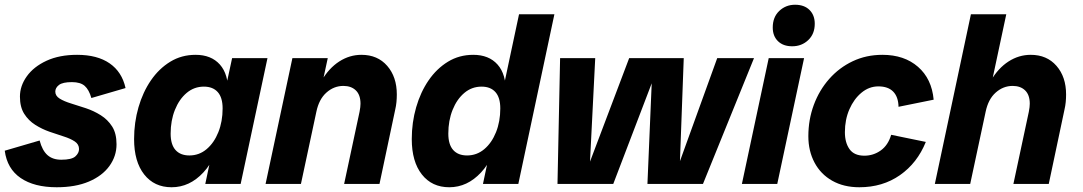

<svg xmlns="http://www.w3.org/2000/svg" viewBox="-41 -775 4565 809"><path d="M198 14Q103 14 46 -25Q-11 -64 -21 -140L126 -183Q137 -141 159 -121.5Q181 -102 217 -102Q261 -102 276.5 -116Q292 -130 292 -147Q292 -167 274 -179Q256 -191 227.5 -200Q199 -209 167.5 -220Q136 -231 107.5 -249Q79 -267 61 -295.5Q43 -324 43 -368Q43 -413 72 -453.5Q101 -494 155 -519Q209 -544 284 -544Q369 -544 421 -508Q473 -472 488 -404L344 -362Q334 -397 316 -413Q298 -429 262 -429Q223 -429 207.5 -417Q192 -405 192 -389Q192 -371 210.5 -359.5Q229 -348 258.5 -339Q288 -330 321 -319Q354 -308 383.5 -289.5Q413 -271 431.5 -242Q450 -213 450 -167Q450 -117 420 -75.5Q390 -34 333.5 -10Q277 14 198 14Z M682 14Q609 14 566.5 -40Q524 -94 524 -189Q524 -259 542.5 -323Q561 -387 595 -436.5Q629 -486 676.5 -515Q724 -544 783 -544Q849 -544 885.5 -503Q922 -462 920 -385L898 -226Q874 -111 816 -48.5Q758 14 682 14ZM757 -120Q798 -120 829.5 -146.5Q861 -173 879 -218Q897 -263 897 -318Q897 -364 876.5 -387Q856 -410 818 -410Q777 -410 745.5 -383.5Q714 -357 696 -312Q678 -267 678 -212Q678 -166 698.5 -143Q719 -120 757 -120ZM824 0 855 -147 900 -265 907 -391 937 -530H1086L973 0Z M1078 0 1191 -530H1340L1299 -340L1266 -304Q1282 -381 1313.5 -434.5Q1345 -488 1388.5 -516Q1432 -544 1482 -544Q1550 -544 1590.5 -497.5Q1631 -451 1631 -377Q1631 -361 1629.5 -345Q1628 -329 1624 -312L1558 0H1409L1474 -304Q1476 -315 1477 -323Q1478 -331 1478 -338Q1478 -375 1458.5 -394Q1439 -413 1406 -413Q1366 -413 1334.5 -385Q1303 -357 1292 -304L1227 0Z M1852 14Q1779 14 1736.5 -40Q1694 -94 1694 -189Q1694 -259 1712.5 -323Q1731 -387 1765 -436.5Q1799 -486 1846.5 -515Q1894 -544 1953 -544Q2019 -544 2055.5 -503Q2092 -462 2090 -385L2068 -226Q2044 -111 1986 -48.5Q1928 14 1852 14ZM1927 -120Q1968 -120 1999.5 -146.5Q2031 -173 2049 -218Q2067 -263 2067 -318Q2067 -364 2046.5 -387Q2026 -410 1988 -410Q1947 -410 1915.5 -383.5Q1884 -357 1866 -312Q1848 -267 1848 -212Q1848 -166 1868.5 -143Q1889 -120 1927 -120ZM1994 0 2025 -147 2070 -265 2077 -391 2146 -715H2295L2143 0Z M2308 0 2319 -530H2467L2445 -94L2610 -530H2840L2824 -96L2981 -530H3136L2921 0H2687L2705 -424L2543 0Z M3297 -580Q3259 -580 3237 -601.5Q3215 -623 3215 -659Q3215 -703 3242.5 -729Q3270 -755 3309 -755Q3348 -755 3370 -733Q3392 -711 3392 -675Q3392 -632 3364.5 -606Q3337 -580 3297 -580ZM3085 0 3198 -530H3347L3234 0Z M3580 14Q3514 14 3465.5 -13.5Q3417 -41 3391 -90Q3365 -139 3365 -201Q3365 -271 3388 -333Q3411 -395 3453 -442.5Q3495 -490 3552 -517Q3609 -544 3677 -544Q3769 -544 3827 -493.5Q3885 -443 3893 -355L3745 -325Q3744 -367 3722.5 -389Q3701 -411 3660 -411Q3621 -411 3589 -384.5Q3557 -358 3538 -314.5Q3519 -271 3519 -218Q3519 -174 3538.5 -146.5Q3558 -119 3601 -119Q3639 -119 3670 -141Q3701 -163 3714 -207L3860 -177Q3824 -88 3751 -37Q3678 14 3580 14Z M3898 0 4050 -715H4199L4119 -340L4086 -304Q4102 -381 4133.5 -434.5Q4165 -488 4208.5 -516Q4252 -544 4302 -544Q4370 -544 4410.5 -497.5Q4451 -451 4451 -377Q4451 -361 4449.5 -345Q4448 -329 4444 -312L4378 0H4229L4294 -304Q4296 -315 4297 -323Q4298 -331 4298 -338Q4298 -375 4278.5 -394Q4259 -413 4226 -413Q4186 -413 4154.5 -385Q4123 -357 4112 -304L4047 0Z"/></svg>

Font: Radio Canada Big
Style: Bold Italic
Weight: 700
Italic angle: -12°
Designer: Étienne Aubert Bonn
Foundry: Coppers and Brasses
Version: Version 1.001